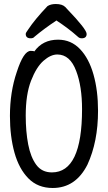

<svg xmlns="http://www.w3.org/2000/svg" viewBox="-20 -918 540 962"><path d="M244.1 23.9Q169.9 23.9 122.6 -23.9Q75.2 -71.8 52.5 -153.3Q29.8 -234.9 29.8 -336.9Q29.8 -457 64 -557.1Q98.1 -663.1 133.8 -663.1Q148.9 -663.1 151.9 -660.2Q193.8 -719.2 271 -719.2Q335.9 -719.2 380.9 -672.1Q425.8 -625 448.5 -544.4Q471.2 -463.9 471.2 -362.8Q471.2 -208 418 -92.8Q358.9 23.9 244.1 23.9ZM240.2 -54.2Q391.1 -54.2 391.1 -371.1Q391.1 -484.9 361.8 -562Q331.1 -645 267.1 -645Q233.9 -645 198 -613.5Q162.1 -582 135.5 -513.4Q108.9 -444.8 108.9 -338.9Q108.9 -258.8 121.3 -194.3Q133.8 -129.9 161.9 -92Q189.9 -54.2 240.2 -54.2ZM133.8 -726.1Q108.9 -726.1 108.9 -748Q108.9 -753.9 121.1 -770Q153.8 -819.8 217.8 -887.2Q233.9 -897.9 259.8 -897.9Q292 -897.9 307.1 -882.8L317.9 -871.1Q414.1 -771 414.1 -748Q414.1 -726.1 389.2 -726.1Q377.9 -726.1 370.1 -733.9Q323.2 -775.9 263.2 -814.9L265.1 -816.9Q200.2 -773.9 152.8 -733.9Q147 -726.1 133.8 -726.1Z"/></svg>

Font: LXGW WenKai Mono GB Screen
Style: Regular
Weight: 400
Monospace: yes
Designer: LXGW / Fontworks Inc.
Foundry: LXGW / Fontworks Inc.
Version: Version 1.510;January 18,2025